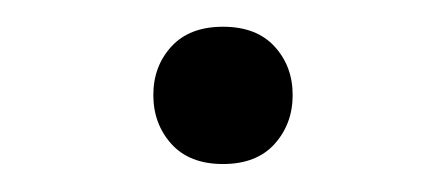

<svg xmlns="http://www.w3.org/2000/svg" viewBox="-20 -374 319 140"><path d="M142.6 -254.4Q118.2 -254.4 105 -269Q91.8 -283.7 91.8 -304.7Q91.8 -325.7 105 -340.1Q118.2 -354.5 142.6 -354.5Q167 -354.5 180.2 -340.1Q193.4 -325.7 193.4 -304.7Q193.4 -283.7 180.2 -269Q167 -254.4 142.6 -254.4Z"/></svg>

Font: Comme Light
Style: Regular
Weight: 300
Version: Version 1.000;gftools[0.9.27]